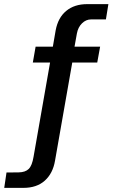

<svg xmlns="http://www.w3.org/2000/svg" viewBox="-78 -743 570 930"><path d="M407 -517 393 -440H272L188.5 35.5Q178 97 139 132Q100 167 35.5 167H-57.5L-46.5 92.5L12 92Q45 91.5 61.2 75.2Q77.5 59 84.5 16.5L164.5 -440H81L94.5 -517H178L191.5 -595.5Q203 -657.5 242.8 -690.2Q282.5 -723 344 -723H447L435 -649H363.5Q338.5 -649 319.2 -630Q300 -611 294.5 -581L283 -517Z"/></svg>

Font: Public Sans Medium
Style: Regular
Weight: 500
Designer: The Public Sans Project Authors: Dan O. Williams and USWDS (Libre Franklin designed by Pablo Impallari and Rodrigo Fuenz
Version: Version 1.007